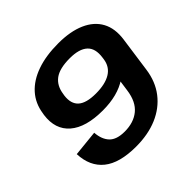

<svg xmlns="http://www.w3.org/2000/svg" viewBox="-177 -890 1079 1079"><g transform="rotate(-45 363.0 -350.0)"><path d="M667.9 -255.9Q656.4 -171.8 610.5 -112.2Q564.5 -52.6 490.9 -21.2Q417.3 10.1 321.4 10.1Q190.6 10.1 125 -42.8Q59.5 -95.6 55.5 -196.1L209.8 -211.9Q213.8 -156 242.9 -125.5Q272.1 -94.9 335.6 -94.9Q407.4 -94.9 452.8 -132.1Q498.1 -169.3 509 -247.1L540 -465.2H697.3ZM422.5 -710.1Q517.9 -710.1 583.4 -681.3Q649 -652.5 678.7 -597.9Q708.3 -543.2 697.3 -464.7L616.1 -458.4Q603.1 -367.4 527.5 -316.6Q451.8 -265.8 333.1 -265.8Q198.4 -265.8 132.7 -322.6Q67 -379.5 81 -482L83 -492.9Q93 -562.4 136.2 -610.7Q179.4 -659 251.8 -684.5Q324.1 -710.1 422.5 -710.1ZM408.8 -605.1Q327.5 -605.1 288.1 -575.9Q248.8 -546.6 240.9 -489.3L238.9 -477.9Q231.5 -419 263.9 -389.8Q296.4 -360.6 372.6 -360.6Q446.9 -360.6 489.8 -386.9Q532.6 -413.1 540 -466.1L541.5 -477.5Q550.9 -542.8 517 -573.9Q483.1 -605.1 408.8 -605.1Z"/></g></svg>

Font: Pathway Extreme 8pt Thin 12pt
Style: Italic
Weight: 100
Italic angle: -8°
Version: Version 1.001;gftools[0.9.26]